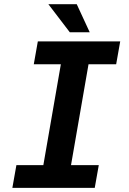

<svg xmlns="http://www.w3.org/2000/svg" viewBox="-20 -912 627 932"><path d="M163.6 -710.9H563.5L543.9 -600.1H409.7L324.7 -110.4H459.5L439.9 0H40L59.6 -110.4H190.4L275.4 -600.1H144ZM415.5 -755.4H318.8L214.8 -891.6H352.5Z"/></svg>

Font: Roboto Mono
Style: Bold Italic
Weight: 700
Designer: Google
Version: Version 2.000985; 2015; ttfautohint (v1.3)